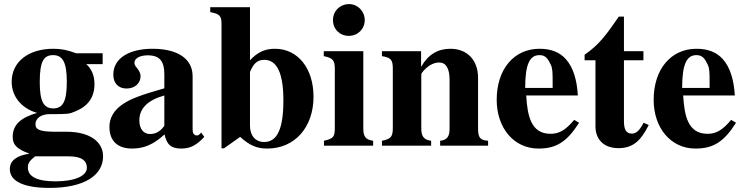

<svg xmlns="http://www.w3.org/2000/svg" viewBox="-20 -711 3629 937"><path d="M315 52C380 52 404 74 404 108C404 146 349 174 250 174C162 174 116 151 116 107C116 86 123 75 151 52ZM306 -312C306 -218 288 -182 240 -182C192 -182 174 -218 174 -311C174 -409 192 -442 239 -442C287 -442 306 -405 306 -312ZM254 -68C174 -68 153 -78 153 -105C153 -135 183 -154 222 -154C313 -154 316 -154 349 -168C410 -193 441 -237 441 -300C441 -340 429 -373 401 -398H481V-451H352C308 -467 280 -473 240 -473C121 -473 37 -411 37 -312C37 -236 90 -180 161 -160C81 -137 42 -102 42 -43C42 -6 60 16 124 39C61 48 28 73 28 114C28 174 96 206 222 206C389 206 483 146 483 52C483 -22 414 -68 306 -68Z M782 -97C760 -66 736 -57 712 -57C682 -57 660 -80 660 -124C660 -182 702 -223 782 -245ZM962 -64 952 -54C949 -51 946 -50 941 -50C927 -50 920 -61 920 -78V-339C920 -425 846 -473 724 -473C611 -473 533 -427 533 -347C533 -305 557 -279 598 -279C638 -279 666 -305 666 -339C666 -353 660 -365 647 -381C638 -391 636 -398 636 -404C636 -428 665 -441 701 -441C760 -441 782 -412 782 -348V-280C666 -247 619 -229 581 -204C536 -174 514 -136 514 -92C514 -18 560 14 624 14C682 14 728 -5 783 -55C794 -4 816 14 865 14C908 14 939 -2 977 -43Z M1200 -360C1218 -403 1237 -419 1270 -419C1332 -419 1363 -353 1363 -221C1363 -82 1333 -18 1269 -18C1227 -18 1200 -49 1200 -97ZM1200 -676H1006V-652C1052 -643 1061 -634 1061 -594V13H1073L1152 -43C1198 -1 1234 14 1284 14C1418 14 1510 -89 1510 -239C1510 -378 1433 -473 1322 -473C1273 -473 1238 -457 1200 -417Z M1801 0V-24C1766 -29 1753 -42 1753 -85V-461H1560V-437C1604 -428 1614 -418 1614 -373V-88C1614 -42 1607 -35 1561 -24V0ZM1760 -613C1760 -656 1726 -691 1684 -691C1639 -691 1605 -657 1605 -613C1605 -569 1638 -536 1682 -536C1726 -536 1760 -569 1760 -613Z M2362 0V-24C2323 -27 2313 -39 2313 -84V-331C2313 -418 2260 -473 2178 -473C2118 -473 2070 -446 2036 -386H2035V-461H1844V-437C1888 -430 1897 -419 1897 -376V-87C1897 -45 1889 -33 1844 -24V0H2084V-24C2047 -29 2036 -47 2036 -84V-348C2036 -352 2043 -362 2053 -372C2075 -394 2099 -406 2123 -406C2157 -406 2174 -377 2174 -321V-84C2174 -44 2162 -28 2128 -24V0Z M2677 -282H2543C2543 -402 2567 -442 2613 -442C2642 -442 2654 -425 2668 -395C2677 -376 2677 -355 2677 -303ZM2782 -126C2741 -77 2710 -58 2667 -58C2569 -58 2554 -150 2548 -245H2800C2796 -319 2778 -382 2741 -423C2712 -455 2671 -473 2613 -473C2488 -473 2404 -373 2404 -224C2404 -87 2487 14 2608 14C2693 14 2746 -17 2806 -112Z M3121 -112C3101 -74 3085 -59 3064 -59C3036 -59 3025 -79 3025 -119V-417H3120V-461H3025V-630H3000C2942 -546 2905 -493 2833 -444V-417H2886V-95C2886 -28 2929 12 2998 12C3065 12 3105 -19 3146 -101Z M3443 -282H3309C3309 -402 3333 -442 3379 -442C3408 -442 3420 -425 3434 -395C3443 -376 3443 -355 3443 -303ZM3548 -126C3507 -77 3476 -58 3433 -58C3335 -58 3320 -150 3314 -245H3566C3562 -319 3544 -382 3507 -423C3478 -455 3437 -473 3379 -473C3254 -473 3170 -373 3170 -224C3170 -87 3253 14 3374 14C3459 14 3512 -17 3572 -112Z"/></svg>

Font: XITS
Style: Bold
Weight: 700
Designer: MicroPress Inc., with final additions and corrections provided by Coen Hoffman, Elsevier (retired)
Version: Version 1.302